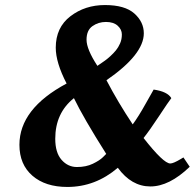

<svg xmlns="http://www.w3.org/2000/svg" viewBox="-20 -730 772 761"><path d="M655 -82C637 -82 601.7 -115.7 549 -183C565 -203 585.5 -232 610.5 -270C635.5 -308 651.7 -331.7 659 -341C649 -358.3 625.7 -369.7 589 -375C585.7 -369.7 574.8 -350.5 556.5 -317.5C538.2 -284.5 521.3 -257.7 506 -237C467.3 -295 432.7 -353.3 402 -412C500.7 -480 550 -542 550 -598C550 -628 537.5 -654.2 512.5 -676.5C487.5 -698.8 448.7 -710 396 -710C343.3 -710 297.7 -695.2 259 -665.5C220.3 -635.8 201 -594.3 201 -541C201 -501.7 215.3 -454.3 244 -399C119.3 -332.3 57 -251.3 57 -156C57 -104 74.2 -63.2 108.5 -33.5C142.8 -3.8 189 11 247 11C321 11 387.7 -14.3 447 -65C483 -15.7 526 9 576 9C626 9 678 -17 732 -69L707 -106L697 -100C677 -88 663 -82 655 -82ZM199 -180C199 -248 223.7 -301.7 273 -341C297.7 -289.7 340.3 -216 401 -120L388 -107C379.3 -98.3 366 -89.7 348 -81C330 -72.3 309 -68 285 -68C261 -68 240.7 -77.5 224 -96.5C207.3 -115.5 199 -143.3 199 -180ZM456 -558C451.3 -547.3 445.8 -538.2 439.5 -530.5C433.2 -522.8 425.7 -515 417 -507C408.3 -499 400 -492.3 392 -487L366 -469C337.3 -513 323 -547.5 323 -572.5C323 -597.5 330.8 -615.5 346.5 -626.5C362.2 -637.5 380 -643 400 -643C420 -643 435.5 -638 446.5 -628C457.5 -618 463 -606.5 463 -593.5C463 -580.5 460.7 -568.7 456 -558Z"/></svg>

Font: Oleo Script
Style: Regular
Weight: 400
Designer: Soytutype
Foundry: Soytutype
Version: Version 1.002